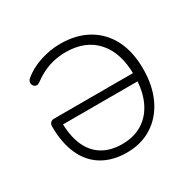

<svg xmlns="http://www.w3.org/2000/svg" viewBox="-117 -618 763 752"><g transform="rotate(-30 264.5 -242.0)"><path d="M255 8Q191 8 145 -19.5Q99 -47 75 -100Q51 -153 51 -227Q51 -238 57 -244Q63 -250 73 -250H447V-213H73L92 -226Q92 -163 110.5 -119.5Q129 -76 165.5 -53Q202 -30 256 -30Q309 -30 348 -54.5Q387 -79 408.5 -125.5Q430 -172 430 -237V-243Q430 -342 380.5 -397.5Q331 -453 242 -453Q202 -453 166 -441Q130 -429 95 -403Q87 -397 80.5 -397Q74 -397 69.5 -401Q65 -405 63 -411Q61 -417 63 -423.5Q65 -430 71 -435Q103 -462 148.5 -477Q194 -492 240 -492Q312 -492 364.5 -462Q417 -432 445 -377Q473 -322 473 -245Q473 -168 445.5 -111Q418 -54 369 -23Q320 8 255 8Z"/></g></svg>

Font: Nunito ExtraLight
Style: Regular
Weight: 200
Designer: Vernon Adams
Foundry: Vernon Adams
Version: Version 3.602;April 4, 2023;FontCreator 14.0.0.2856 64-bit